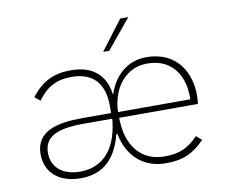

<svg xmlns="http://www.w3.org/2000/svg" viewBox="-77 -794 1067 897"><g transform="rotate(-10 456.0 -345.5)"><path d="M236.5 6C324.5 6 401.5 -34.5 435.5 -168.5H440.5C461 -60.5 534.5 6 640 6C718 6 767 -12.5 825.5 -72L800 -94.5C751.5 -44.5 709.5 -26.5 640.5 -26.5C530.5 -26.5 462.5 -105.5 461.5 -241H835C837 -250.5 838 -270.5 838 -284.5C838 -380.5 786.5 -498 634.5 -498C546.5 -498 480.5 -440.5 452.5 -351.5C440.5 -447.5 380.5 -499 277.5 -499C197.5 -499 140.5 -473 88 -404.5L114 -383.5C158 -444.5 207 -468 274.5 -468C375.5 -468 428.5 -411.5 428.5 -305V-269.5H289.5C175 -269.5 70.5 -247 70.5 -137.5C70.5 -50.5 133 6 236.5 6ZM105.5 -137C105.5 -211.5 163.5 -242.5 291.5 -242.5H428.5V-234.5C412 -79.5 330 -25 240 -25C156 -25 105.5 -68.5 105.5 -137ZM441.5 -557.5H470.5L585.5 -697H547ZM461 -268.5C465.5 -383.5 532 -468 634.5 -468C756 -468 798.5 -376 803 -302C804 -291.5 805 -281 804 -268.5Z"/></g></svg>

Font: HK Grotesk ExtraLight
Style: Regular
Weight: 200
Designer: Alfredo Marco Pradil
Foundry: Hanken Design Co.
Version: Version 3.001;FEAKit 1.0